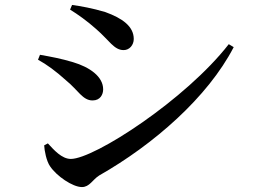

<svg xmlns="http://www.w3.org/2000/svg" viewBox="-20 -746 1040 778"><path d="M264 -707C295 -688 333 -661 370 -628C423 -582 442 -543 481 -543C505 -543 522 -564 522 -588C522 -639 476 -672 407 -697C354 -713 307 -721 272 -726ZM907 -567C733 -343 362 -102 267 -102C230 -102 198 -139 174 -165L159 -157C160 -136 168 -93 183 -72C209 -33 274 12 312 12C343 12 355 -18 382 -35C602 -160 822 -352 927 -555ZM134 -504C169 -485 206 -458 248 -420C297 -380 315 -339 355 -339C387 -339 398 -364 398 -384C398 -436 343 -474 276 -494C226 -509 187 -516 142 -524Z"/></svg>

Font: Noto Serif CJK HK SemiBold
Style: Regular
Weight: 600
Designer: Ryoko NISHIZUKA 西塚涼子 (kana & ideographs); Frank Grießhammer (Latin, Greek & Cyrillic); Wenlong ZHANG 张文龙 (bopomofo); San
Foundry: Adobe
Version: Version 2.001;hotconv 1.1.0;makeotfexe 2.6.0